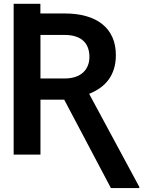

<svg xmlns="http://www.w3.org/2000/svg" viewBox="-20 -797 789 990"><path d="M311.1 -283H188.6V0H50.4V-777.3H188.2V-727.6H313.2Q375.7 -727.6 424.7 -713.6Q473.7 -699.6 507.6 -672.4Q541.5 -645.2 559.5 -605.1Q577.4 -565 577.4 -512.8Q577.4 -474.1 567.8 -442.8Q558.2 -411.6 540.5 -387.1Q522.7 -362.6 497.2 -344.3Q471.6 -326 439.6 -313.2L698.2 166.5V172.6H551.8ZM313.2 -392.4Q344.8 -392.4 368.8 -400.6Q392.8 -408.7 408.7 -423.5Q424.7 -438.2 432.9 -458.6Q441.1 -479 441.1 -503.6Q441.1 -529.5 433.4 -550.4Q425.8 -571.4 410.2 -586.1Q394.5 -600.9 370.4 -608.8Q346.2 -616.8 313.2 -616.8H188.6V-392.4Z"/></svg>

Font: Interop SemBd
Style: Regular
Weight: 600
Designer: Rasmus Andersson, Google, Jang Haemin
Foundry: jhaemin
Version: Version 1.008